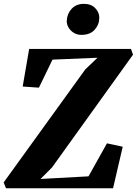

<svg xmlns="http://www.w3.org/2000/svg" viewBox="-40 -1004 730 1024"><path d="M-8 0 -20.5 -31 415 -634 480 -696 240 -686 167.5 -536.5 81 -542.5 115.5 -743H658.5L669.5 -712.5L237.5 -111L176 -49.5L432 -63.5L530.5 -239.5L614.5 -221.5L563 0ZM393.5 -818Q372 -818 354 -828.8Q336 -839.5 325.8 -856.8Q315.5 -874 316 -893Q317.5 -930.5 342 -957Q366.5 -983.5 407.5 -983.5Q446 -983.5 468 -960.5Q490 -937.5 489.5 -909.5Q489.5 -873 465 -845.5Q440.5 -818 393.5 -818Z"/></svg>

Font: Merriweather 72pt Black
Style: Italic
Weight: 900
Italic angle: -7.8°
Version: Version 2.101